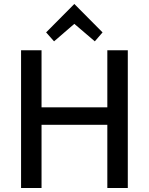

<svg xmlns="http://www.w3.org/2000/svg" viewBox="-20 -946 749 966"><path d="M86 0V-693H189V-406H520V-693H623V0H520V-318H189V0ZM252 -738 212 -783 354 -926 496 -783 457 -738 354 -826Z"/></svg>

Font: Ubuntu Sans Medium
Style: Regular
Weight: 500
Designer: Dalton Maag Ltd
Foundry: Dalton Maag Ltd
Version: Version 1.006; ttfautohint (v1.8.4.7-5d5b)